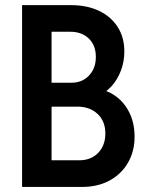

<svg xmlns="http://www.w3.org/2000/svg" viewBox="-20 -740 591 760"><path d="M175.3 0V-105.5H293Q340.3 -105.5 368.7 -135Q397 -164.6 397 -211.4Q397 -260.3 366.2 -289.1Q335.4 -317.9 286.6 -317.9H170.4V-412.6H263.2Q305.7 -412.6 332.5 -441.2Q359.4 -469.7 359.4 -514.6Q359.4 -561 331.3 -587.6Q303.2 -614.3 258.8 -614.3H170.4V-719.7H260.7Q324.2 -719.7 371.6 -697.3Q418.9 -674.8 445.6 -633.5Q472.2 -592.3 472.2 -536.1Q472.2 -496.1 458.7 -460.7Q445.3 -425.3 421.9 -399.2Q398.4 -373 367.7 -360.4L369.6 -389.6Q438.5 -373 475.6 -321.8Q512.7 -270.5 512.7 -199.2Q512.7 -141.1 486.6 -95.9Q460.4 -50.8 413.6 -25.4Q366.7 0 303.7 0ZM67.4 0V-719.7H184.1V0Z"/></svg>

Font: Reddit Sans Condensed SemiBold
Style: Regular
Weight: 600
Designer: Stephen Hutchings
Foundry: Reddit
Version: Version 1.014